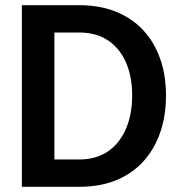

<svg xmlns="http://www.w3.org/2000/svg" viewBox="-20 -718 690 738"><path d="M64 0V-698H285Q363 -698 424.5 -673.5Q486 -649 529 -603.5Q572 -558 595 -494Q618 -430 618 -351Q618 -271 595 -206.5Q572 -142 529 -95.5Q486 -49 424.5 -24.5Q363 0 285 0ZM189 -105H285Q349 -105 394 -135.5Q439 -166 463.5 -221.5Q488 -277 488 -351Q488 -425 463.5 -479.5Q439 -534 394 -563.5Q349 -593 285 -593H189Z"/></svg>

Font: Azeret Mono Thin Medium
Style: Regular
Weight: 500
Version: Version 1.002